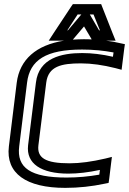

<svg xmlns="http://www.w3.org/2000/svg" viewBox="-20 -875 625 930"><path d="M378 -618C278 -618 168 -594 154 -475L116 -171C106 -82 180 -34 311 -34C357 -34 409 -40 464 -52L461 -29C410 -20 357 -15 302 -15C128 -15 60 -62 73 -166L111 -474C124 -585 204 -635 378 -635C431 -635 481 -630 530 -621L527 -600C475 -612 425 -618 378 -618ZM333 -683 337 -688 387 -747 422 -688 424 -684C411 -685 398 -685 385 -685C367 -685 349 -684 333 -683ZM258 -678H290C156 -657 75 -587 61 -474L23 -166C7 -35 107 35 296 35C361 35 425 28 486 15L506 11L509 -9L518 -83L522 -115L490 -107C425 -92 368 -84 317 -84C200 -84 159 -110 166 -171L204 -475C214 -554 277 -568 372 -568C424 -568 479 -560 539 -545L569 -537L573 -569L582 -641L585 -661L566 -665C542 -671 518 -675 494 -678H499H540L525 -715L475 -842L470 -855H454H347H333L324 -842L240 -715L216 -678H258ZM414 -805H433L464 -728H460L415 -805H414ZM306 -728 356 -805H374L309 -728H306Z"/></svg>

Font: Gamestation Display Outline
Style: Italic
Weight: 400
Designer: Jonas Hecksher
Foundry: Jonas Hecksher, Playtypeª, e-types AS
Version: Version 1.003